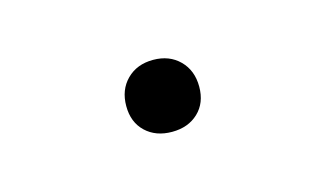

<svg xmlns="http://www.w3.org/2000/svg" viewBox="-29 -298 310 183"><g transform="rotate(-15 125.5 -206.5)"><path d="M152 -180.5Q142 -171 126 -171Q110 -171 100 -180.5Q90 -190 90 -206Q90 -222 100 -232Q110 -242 126 -242Q142 -242 152 -232Q162 -222 162 -206Q162 -190 152 -180.5Z"/></g></svg>

Font: EauTest Light
Style: Regular
Weight: 300
Designer: Christian Thalmann (Catharsis Fonts)
Version: Version 0.001;PS 000.001;hotconv 1.0.88;makeotf.lib2.5.64775